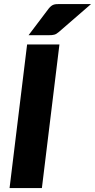

<svg xmlns="http://www.w3.org/2000/svg" viewBox="-20 -954 482 974"><path d="M28.5 0ZM192.5 0H28.5L117.5 -728.5H281.5ZM442 -933.5 277.5 -791Q271 -785.5 265.8 -782.5Q260.5 -779.5 254.8 -778Q249 -776.5 242.8 -776Q236.5 -775.5 228.5 -775.5H125L227 -910.5Q233.5 -918.5 239.5 -923.2Q245.5 -928 252 -930.2Q258.5 -932.5 266.5 -933Q274.5 -933.5 285 -933.5Z"/></svg>

Font: Lato Black
Style: Italic
Weight: 900
Italic angle: -7°
Designer: Lukasz Dziedzic
Foundry: tyPoland Lukasz Dziedzic
Version: Version 2.007; 2014-02-27